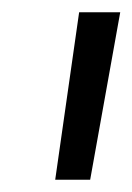

<svg xmlns="http://www.w3.org/2000/svg" viewBox="-20 -720 216 313"><path d="M70 -427 109 -700H176L127 -427Z"/></svg>

Font: Georama SemiCondensed
Style: Italic
Weight: 400
Width: 4
Italic angle: -9°
Designer: Jean-Baptiste Levee
Foundry: Production Type
Version: Version 1.000